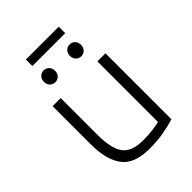

<svg xmlns="http://www.w3.org/2000/svg" viewBox="-230 -905 1025 1025"><g transform="rotate(-45 282.5 -393.0)"><path d="M286 9Q171 9 125.5 -52.5Q80 -114 80 -229V-518H141V-243Q141 -135 175 -91Q209 -47 293 -47Q333 -47 368 -51.5Q403 -56 418 -61V-518H479V-20Q447 -10 397.5 -0.5Q348 9 286 9ZM155 -746V-795H403V-746ZM181 -598Q163 -598 151 -610.5Q139 -623 139 -642Q139 -662 151 -674.5Q163 -687 181 -687Q199 -687 211 -674.5Q223 -662 223 -642Q223 -623 211 -610.5Q199 -598 181 -598ZM377 -598Q359 -598 347 -610.5Q335 -623 335 -642Q335 -662 347 -674.5Q359 -687 377 -687Q395 -687 407 -674.5Q419 -662 419 -642Q419 -623 407 -610.5Q395 -598 377 -598Z"/></g></svg>

Font: Ubuntu Sans Light
Style: Regular
Weight: 300
Designer: Dalton Maag Ltd
Foundry: Dalton Maag Ltd
Version: Version 1.006; ttfautohint (v1.8.4.7-5d5b)